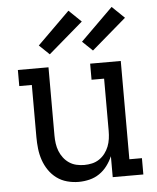

<svg xmlns="http://www.w3.org/2000/svg" viewBox="-54 -813 709 868"><g transform="rotate(-5 300.0 -379.5)"><path d="M268 8Q242 8 216 1Q190 -6 169 -21.5Q148 -37 133 -59Q118 -81 109.5 -106Q101 -131 98 -157.5Q95 -184 95 -210V-447H38V-520H177V-210Q177 -192 179.5 -174Q182 -156 188.5 -139.5Q195 -123 206 -108.5Q217 -94 232 -84Q247 -74 264.5 -70Q282 -66 300 -66Q318 -66 335.5 -70Q353 -74 368 -84Q383 -94 394 -108.5Q405 -123 411.5 -139.5Q418 -156 420.5 -174Q423 -192 423 -210V-447H366V-520H505V-74H562V0H423V-95Q413 -72 398 -52Q383 -32 362.5 -18Q342 -4 317.5 2Q293 8 268 8ZM384 -578 338 -622 485 -767 541 -713ZM188 -578 142 -622 289 -767 345 -713Z"/></g></svg>

Font: Iosevka Plex Etoile
Style: Regular
Weight: 400
Designer: Belleve Invis
Foundry: Belleve Invis
Version: Version 25.1.1; ttfautohint (v1.8.4)